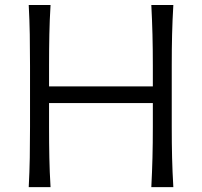

<svg xmlns="http://www.w3.org/2000/svg" viewBox="-20 -764 824 784"><path d="M97.3 0H186.4Q182.6 -62.4 181.5 -120.1Q180.3 -177.8 180.3 -246.5V-343.2H604.1V-246.5Q604.1 -177.8 602.6 -120.1Q601.1 -62.4 597.9 0H687.8Q684.1 -62.4 682.7 -120.1Q681.3 -177.8 681.3 -246.5V-495.5Q681.3 -565 682.7 -623Q684.1 -680.9 687.8 -743.5H597.9Q601.1 -680.9 602.6 -623Q604.1 -565 604.1 -495.5V-411.1H180.3V-495.5Q180.3 -565 181.5 -623Q182.6 -680.9 186.4 -743.5H97.3Q100.6 -680.9 101.6 -623Q102.6 -565 102.6 -495.5V-246.5Q102.6 -177.8 101.6 -120.1Q100.6 -62.4 97.3 0Z"/></svg>

Font: Pinar-VF-FD
Style: Regular
Weight: 300
Designer: Amin Abedi
Version: Version 3.0